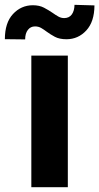

<svg xmlns="http://www.w3.org/2000/svg" viewBox="-61 -776 411 796"><path d="M68.9 0V-545.5H220.2V0ZM43.3 -612.6 -40.8 -613.6Q-40.8 -681.5 -7.3 -717.7Q26.3 -753.9 74.6 -754.3Q102.3 -754.3 121.4 -744.1Q140.6 -734 156.6 -723Q169 -714.1 180.6 -707.6Q192.1 -701 205.6 -701Q226.2 -701.3 236.9 -716.4Q247.5 -731.5 247.9 -756L330.6 -753.6Q330.3 -686.1 296.9 -649.9Q263.5 -613.6 215.2 -613.3Q185.4 -613.3 166.5 -623.4Q147.7 -633.5 132.8 -644.5Q121.1 -653.4 109.7 -660Q98.4 -666.5 84.2 -666.5Q65.7 -666.5 54.5 -652Q43.3 -637.4 43.3 -612.6Z"/></svg>

Font: Inter Zeller
Style: Bold
Weight: 700
Designer: Rasmus Andersson; Joe Bland
Foundry: zeller
Version: Version 3.015;git-dec3a8cb1